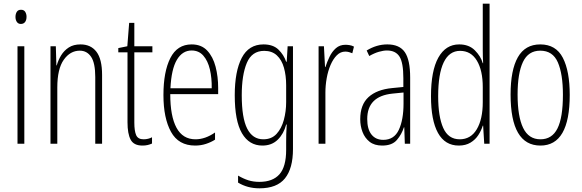

<svg xmlns="http://www.w3.org/2000/svg" viewBox="-20 -780 3158 1042"><path d="M94 -727Q110 -727 117 -715.5Q124 -704 124 -689Q124 -671 116 -660.5Q108 -650 93 -650Q79 -650 71.5 -661Q64 -672 64 -688Q64 -704 71 -715.5Q78 -727 94 -727ZM112 -529V0H75V-529Z M417 -539Q473 -539 503.5 -499Q534 -459 534 -373V0H497V-362Q497 -438 474.5 -471.5Q452 -505 413 -505Q361 -505 326 -455.5Q291 -406 291 -305V0H254V-529H283L286 -425H288Q296 -454 312 -480Q328 -506 353.5 -522.5Q379 -539 417 -539Z M759 -24Q772 -24 784 -27Q796 -30 805 -35V-1Q794 4 781.5 7Q769 10 753 10Q706 10 689 -22Q672 -54 672 -116V-496H622V-519L671 -529L681 -656H709V-529H807V-496H709V-115Q709 -69 719 -46.5Q729 -24 759 -24Z M1020 -539Q1073 -539 1104.5 -505.5Q1136 -472 1150 -418Q1164 -364 1164 -303V-269H904Q904 -149 938 -86.5Q972 -24 1041 -24Q1094 -24 1147 -61V-22Q1125 -8 1097.5 1Q1070 10 1039 10Q949 10 908 -64.5Q867 -139 867 -264Q867 -391 904.5 -465Q942 -539 1020 -539ZM1020 -506Q970 -506 940 -455.5Q910 -405 905 -301H1129Q1130 -357 1119 -403.5Q1108 -450 1083.5 -478Q1059 -506 1020 -506Z M1410 -539Q1462 -539 1491 -511Q1520 -483 1533 -445H1536L1541 -529H1570V29Q1570 134 1526.5 188Q1483 242 1388 242Q1323 242 1272 211V173Q1301 190 1328 198.5Q1355 207 1388 207Q1460 207 1496.5 166Q1533 125 1533 33V-8Q1533 -30 1533.5 -52Q1534 -74 1536 -104H1533Q1520 -54 1487.5 -22Q1455 10 1404 10Q1332 10 1293 -57Q1254 -124 1254 -263Q1254 -393 1292 -466Q1330 -539 1410 -539ZM1414 -504Q1347 -504 1319.5 -438.5Q1292 -373 1292 -263Q1292 -140 1321.5 -82Q1351 -24 1409 -24Q1454 -24 1481 -53.5Q1508 -83 1520.5 -129.5Q1533 -176 1533 -226V-317Q1533 -370 1521 -412.5Q1509 -455 1482.5 -479.5Q1456 -504 1414 -504Z M1855 -537Q1865 -537 1877.5 -535Q1890 -533 1901 -527L1892 -491Q1885 -494 1875 -497Q1865 -500 1854 -500Q1828 -500 1808 -480Q1788 -460 1774 -427.5Q1760 -395 1753 -355.5Q1746 -316 1746 -278V0H1709V-529H1738L1744 -416H1746Q1755 -444 1768.5 -472Q1782 -500 1803 -518.5Q1824 -537 1855 -537Z M2082 -539Q2148 -539 2177 -497Q2206 -455 2206 -359V0H2177L2174 -89H2172Q2160 -51 2134 -20.5Q2108 10 2054 10Q2012 10 1986 -10.5Q1960 -31 1947.5 -63.5Q1935 -96 1935 -133Q1935 -212 1980 -253Q2025 -294 2108 -302L2169 -308V-356Q2169 -440 2148 -473Q2127 -506 2080 -506Q2061 -506 2036.5 -499Q2012 -492 1984 -476L1970 -506Q2024 -539 2082 -539ZM2110 -272Q1973 -258 1973 -134Q1973 -79 1996 -50Q2019 -21 2060 -21Q2119 -21 2144.5 -75.5Q2170 -130 2170 -218V-278Z M2470 10Q2395 10 2357 -58.5Q2319 -127 2319 -258Q2319 -396 2359 -467.5Q2399 -539 2472 -539Q2525 -539 2557 -507Q2589 -475 2600 -437H2602Q2601 -456 2600.5 -473Q2600 -490 2600 -506V-760H2637V0H2608L2602 -98H2600Q2592 -72 2576 -47Q2560 -22 2533.5 -6Q2507 10 2470 10ZM2475 -24Q2535 -24 2567.5 -78.5Q2600 -133 2600 -226V-307Q2600 -398 2568 -451Q2536 -504 2477 -504Q2418 -504 2388 -441.5Q2358 -379 2358 -258Q2358 -147 2385.5 -85.5Q2413 -24 2475 -24Z M3072 -265Q3072 10 2913 10Q2751 10 2751 -267Q2751 -400 2790.5 -469.5Q2830 -539 2912 -539Q2997 -539 3034.5 -466.5Q3072 -394 3072 -265ZM2789 -267Q2789 -148 2819 -86Q2849 -24 2913 -24Q2976 -24 3005.5 -83Q3035 -142 3035 -266Q3035 -378 3007.5 -441.5Q2980 -505 2912 -505Q2847 -505 2818 -443.5Q2789 -382 2789 -267Z"/></svg>

Font: Noto Sans Arabic UI XCn XLt
Style: Regular
Weight: 200
Width: 2
Designer: Monotype Design Team, Nadine Chahine and Nizar Qandah
Foundry: Monotype Imaging Inc.
Version: Version 2.010; ttfautohint (v1.8.4.7-5d5b)